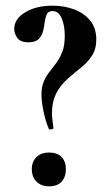

<svg xmlns="http://www.w3.org/2000/svg" viewBox="-20 -645 379 676"><path d="M165 -606Q149 -606 144 -593Q139 -580 137 -565Q136 -553 132 -536.5Q128 -520 116.5 -508Q105 -496 80 -496Q52 -496 41 -511.5Q30 -527 30 -543Q30 -578 68.5 -601.5Q107 -625 165 -625Q206 -625 241 -612Q276 -599 297.5 -572.5Q319 -546 319 -506Q319 -472 303.5 -448.5Q288 -425 266 -407.5Q244 -390 222 -371Q191 -344 177 -314.5Q163 -285 163 -248Q163 -236 164.5 -224Q166 -212 168 -195Q170 -192 162 -190Q154 -188 152 -191Q140 -219 133 -254Q126 -289 126 -312Q126 -340 134.5 -359Q143 -378 155 -393Q167 -408 179 -424.5Q191 -441 199.5 -463Q208 -485 208 -519Q208 -556 197 -581Q186 -606 165 -606ZM153 11Q125 11 108.5 -5.5Q92 -22 92 -50Q92 -76 108.5 -92Q125 -108 153 -108Q182 -108 197 -92Q212 -76 212 -50Q212 -22 197 -5.5Q182 11 153 11Z"/></svg>

Font: Cormorant Light
Style: Bold
Weight: 700
Version: Version 4.000